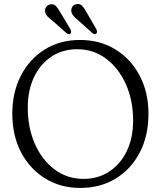

<svg xmlns="http://www.w3.org/2000/svg" viewBox="-20 -909 792 944"><path d="M373 -712.5Q472.5 -712.5 548.2 -665.5Q624 -618.5 667 -536.5Q710 -454.5 710 -349Q710 -242 667.5 -160Q625 -78 549.5 -31.5Q474 15 374.5 15Q277 15 201.5 -32Q126 -79 83.2 -161Q40.5 -243 40.5 -349.5Q40.5 -455.5 82.8 -537.2Q125 -619 200 -665.8Q275 -712.5 373 -712.5ZM634.5 -316Q634.5 -415 599.2 -494.2Q564 -573.5 502 -620.2Q440 -667 359.5 -667Q287.5 -667 232.8 -630.5Q178 -594 147.2 -529.5Q116.5 -465 116.5 -380Q116.5 -281 151.5 -201.5Q186.5 -122 248.5 -75.8Q310.5 -29.5 390.5 -29.5Q462.5 -29.5 517.5 -65.8Q572.5 -102 603.5 -166.5Q634.5 -231 634.5 -316ZM407 -846 453 -766.5Q456 -760 457 -754.2Q458 -748.5 454 -744.5Q445.5 -736.5 434 -746.5L364 -809.5Q351 -819.5 342.5 -829.2Q334 -839 331 -850.5Q328.5 -865 335.5 -875.5Q342.5 -886 355.5 -888.5Q373.5 -892 384.5 -879.8Q395.5 -867.5 407 -846ZM278 -846 325.5 -766.5Q328.5 -760.5 329.5 -754.8Q330.5 -749 327 -744.5Q318.5 -737 306.5 -746.5L236.5 -808.5Q223.5 -818 214.5 -827.2Q205.5 -836.5 202.5 -848.5Q199 -862.5 206 -873.2Q213 -884 225.5 -887Q243.5 -891.5 254.8 -879.5Q266 -867.5 278 -846Z"/></svg>

Font: Fraunces 72pt S100 Light
Style: Regular
Weight: 300
Version: Version 1.000; ttfautohint (v1.8.3)